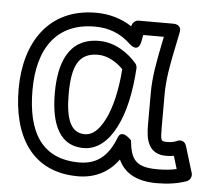

<svg xmlns="http://www.w3.org/2000/svg" viewBox="-46 -602 760 691"><g transform="rotate(5 334.0 -256.0)"><path d="M495 -165C495 -114.6 504.1 -61 570 -61C579.4 -61 589.5 -62 597.5 -63.5L611.7 -16.9C590.9 -12.2 569.5 -10 544 -10C465.9 -10 446 -34 438.9 -105.5C438.9 -105.5 403.3 -145.2 390.6 -111.9C363.3 -40.2 321.5 -10 260 -10C125.5 -10 70 -101.8 70 -255C70 -406.9 136.9 -502 274 -502C325.5 -502 367.6 -485.3 403.8 -450.9C403.8 -450.9 436.7 -417 445.6 -464.4L449.8 -487H524.2C513 -432.5 505.6 -393.4 501.8 -367.1C497.3 -336.4 495 -307.8 495 -281ZM404 -514.4C366.2 -539.1 322 -552 274 -552C102.9 -552 20 -422.3 20 -255C20 -90.1 89.1 40 260 40C320.2 40 370.4 15 405.3 -33.2C427.8 16.6 475.4 40 544 40C584.2 40 620 34.8 651.4 23.5C663 19.4 670.9 5.7 666.9 -7.3L637.9 -102.3C631.2 -124.4 612.2 -121.8 603.3 -117.6C594.5 -113.4 583.7 -111 570 -111C546.1 -111 545 -111.4 545 -165V-281C545 -304.9 547.1 -331.2 551.2 -359.9C555.4 -388.4 564.8 -437.8 579.5 -506.8C585.4 -534.8 561.5 -537 555 -537H429C417.1 -537 406.5 -527.9 404 -514.4ZM151 -252C151 -167 169.7 -63 271 -63C321.4 -63 360.1 -98 387.3 -151.7C414.9 -206.2 430.5 -277.4 436 -365.5C436.4 -372.1 433.4 -379.3 429.9 -383.3C401.2 -416.6 352.9 -452 294 -452C180.3 -452 151 -354.6 151 -252ZM201 -252C201 -352.2 223.5 -402 294 -402C328.3 -402 361.4 -382.4 385.3 -358C379.7 -281 364.6 -217.6 342.7 -174.3C319.3 -128 295.2 -113 271 -113C220.1 -113 201 -162.5 201 -252Z"/></g></svg>

Font: Fog Sans
Style: Outline
Weight: 700
Foundry: Intel Corporation
Version: Version 1.00